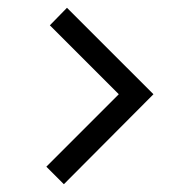

<svg xmlns="http://www.w3.org/2000/svg" viewBox="-20 -486 457 493"><path d="M374 -244 144 -13 99 -58 285 -244 108 -421 152 -466Z"/></svg>

Font: Ekushey Mukto
Style: Regular
Weight: 400
Designer: Al Mamun Sumon
Foundry: Al Mamun Sumon
Version: Version 1.0